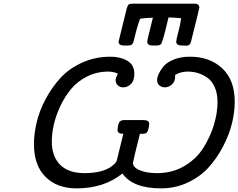

<svg xmlns="http://www.w3.org/2000/svg" viewBox="-20 -1015 1299 1046"><path d="M165 -230Q165 -286.1 179.9 -349.1Q194.8 -412.1 229 -476.1Q263.2 -540 310.1 -591.1Q356.9 -642.1 428 -674.1Q499 -706.1 582 -706.1Q636.2 -706.1 674.1 -683.6Q711.9 -661.1 711.9 -612.8Q711.9 -574.7 692.9 -556.9Q673.8 -539.1 651.9 -539.1Q633.8 -539.1 621.8 -550Q609.9 -561 609.9 -579.1Q609.9 -590.3 622.1 -613.8Q597.2 -625 569.8 -625Q507.8 -625 454.8 -598.4Q401.9 -571.8 367.4 -530.3Q333 -488.8 308.6 -436.8Q284.2 -384.8 273.2 -335.9Q262.2 -287.1 262.2 -244.1Q262.2 -163.1 307.6 -117.4Q353 -71.8 439.9 -71.8Q540 -71.8 590.8 -110.8Q599.6 -117.7 603.8 -121.8Q607.9 -126 611.6 -131.1Q615.2 -136.2 618.2 -148.2Q621.1 -160.2 624.5 -174.1Q627.9 -188 635.5 -219.5Q643.1 -251 651.9 -286.1H650.9Q620.1 -286.1 620.1 -307.1Q623 -349.1 638.2 -356.9Q645 -360.8 655.8 -360.8H762.2Q793 -360.8 793 -339.8Q793 -333 789.1 -315.4Q785.2 -297.9 779.1 -292Q772.9 -286.1 755.9 -286.1H742.2Q704.1 -134.3 704.1 -127Q704.1 -114.7 716.1 -102.8Q728 -90.8 759.5 -81.3Q791 -71.8 836.9 -71.8Q919.9 -71.8 985.8 -111.3Q1051.8 -150.9 1089.4 -211.9Q1127 -272.9 1146 -336.9Q1165 -400.9 1165 -459Q1165 -505.9 1149.9 -540Q1134.8 -574.2 1109.9 -591.6Q1085 -608.9 1058.6 -616.9Q1032.2 -625 1002 -625Q964.8 -625 934.1 -606.9V-597.2Q934.1 -570.3 916.5 -554.7Q898.9 -539.1 877.9 -539.1Q860.8 -539.1 848.4 -549.6Q835.9 -560.1 835.9 -579.1Q835.9 -592.3 843.5 -610.1Q851.1 -627.9 868.7 -650.9Q886.2 -673.8 924.6 -689.9Q962.9 -706.1 1015.1 -706.1Q1123 -706.1 1190.9 -642.6Q1258.8 -579.1 1258.8 -460Q1258.8 -404.8 1243.9 -343.5Q1229 -282.2 1196 -218.5Q1163.1 -154.8 1117.4 -104Q1071.8 -53.2 1003.9 -21Q936 11.2 856.9 11.2Q704.1 11.2 647 -69.8Q546.9 11.2 397 11.2Q291 11.2 228 -51.3Q165 -113.8 165 -230ZM626 -788.1Q626 -790 669.9 -966.8Q674.8 -985.8 681.4 -990.5Q688 -995.1 704.1 -995.1H1040Q1065.9 -995.1 1065.9 -973.1Q1065.9 -968.3 1022 -793.9Q1019 -778.8 1012.9 -772.5Q1006.8 -766.1 990.2 -766.1Q988.3 -766.1 985.1 -766.6Q981.9 -767.1 981 -767.1H971.2Q940.4 -767.1 939.9 -788.1Q939.9 -797.9 951.4 -840.3Q962.9 -882.8 966.8 -916H965.8Q919.9 -919.9 897.9 -919.9Q868.2 -791 857.9 -775.9Q852.1 -767.1 833 -767.1H810.1Q782.2 -767.1 782.2 -788.1Q782.2 -796.9 813 -918.9Q766.1 -917 743.2 -913.1Q731.9 -882.3 723.9 -853.3Q715.8 -824.2 712.9 -810.1Q710 -795.9 706.1 -784.9Q702.1 -773.9 695.6 -770.5Q689 -767.1 675.8 -767.1H654.8Q626 -767.1 626 -788.1Z"/></svg>

Font: CMU Concrete
Style: BoldItalic
Weight: 700
Italic angle: -14.04°
Version: Version 0.7.0